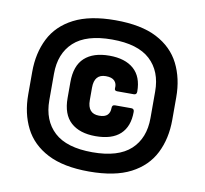

<svg xmlns="http://www.w3.org/2000/svg" viewBox="-72 -694 837 785"><g transform="rotate(10 346.0 -302.0)"><path d="M346 12Q240 12 174 -22Q108 -56 77.5 -116.5Q47 -177 47 -255V-349Q47 -427 77.5 -487.5Q108 -548 174 -582Q240 -616 346 -616Q453 -616 518.5 -582Q584 -548 614.5 -487.5Q645 -427 645 -349V-255Q645 -177 614.5 -116.5Q584 -56 518.5 -22Q453 12 346 12ZM346 -68Q453 -68 504.5 -115.5Q556 -163 556 -247V-357Q556 -441 504.5 -488.5Q453 -536 346 -536Q239 -536 187.5 -488.5Q136 -441 136 -357V-247Q136 -163 187.5 -115.5Q239 -68 346 -68ZM347 -135Q281 -135 244.5 -168Q208 -201 208 -269V-335Q208 -403 244 -436Q280 -469 347 -469Q412 -469 448 -437.5Q484 -406 484 -344Q484 -331 472 -331H403Q391 -331 392 -342Q394 -361 383 -372.5Q372 -384 347 -384Q299 -384 299 -328V-276Q299 -220 347 -220Q371 -220 381.5 -230.5Q392 -241 392 -260Q392 -273 404 -273H472Q484 -273 484 -260Q484 -199 449.5 -167Q415 -135 347 -135Z"/></g></svg>

Font: Sofia Sans Black
Style: Regular
Weight: 900
Designer: Botio Nikoltchev, Ani Petrova
Foundry: lettersoup
Version: Version 4.100; ttfautohint (v1.8.3)